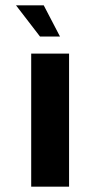

<svg xmlns="http://www.w3.org/2000/svg" viewBox="-20 -700 372 720"><path d="M97 0V-499H239V0ZM130 -563 40 -680H144L205 -563Z"/></svg>

Font: Maven Pro
Style: Bold
Weight: 700
Designer: Joe Prince
Foundry: Joe Prince
Version: Version 2.103